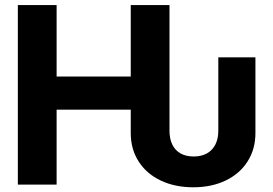

<svg xmlns="http://www.w3.org/2000/svg" viewBox="-20 -748 1105 778"><path d="M509.8 -208.8V-303.6H209.4V0H52.3V-727.5H209.4V-438H509.8V-727.5H666.8V-218Q666.8 -185.4 678.3 -162Q689.8 -138.5 711.8 -126.2Q733.7 -113.9 764.7 -113.9Q795.8 -113.9 818.2 -126.3Q840.6 -138.7 852.6 -162.2Q864.6 -185.6 864.6 -218V-515.6H1015V-208.8Q1015 -143.9 983.3 -94Q951.7 -44.1 894.5 -16.6Q837.4 10.9 763.3 10.9Q688.6 10.9 631 -16.6Q573.4 -44.1 541.6 -94Q509.8 -143.9 509.8 -208.8Z"/></svg>

Font: Intratopia Thin
Style: Regular
Weight: 100
Designer: Rasmus Andersson
Foundry: rsms
Version: Version 3.000;Glyphs 3.2.3 (3260)